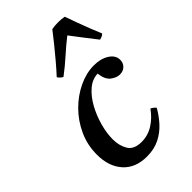

<svg xmlns="http://www.w3.org/2000/svg" viewBox="-228 -829 923 923"><g transform="rotate(-45 233.5 -367.5)"><path d="M201 12Q124 12 80.5 -36Q37 -84 37 -165Q37 -230 63 -287Q89 -344 132 -387Q175 -430 227 -454.5Q279 -479 330 -479Q377 -479 408 -459Q439 -439 439 -408Q439 -387 425 -373Q411 -359 388 -359Q366 -359 343 -376.5Q320 -394 315 -438Q278 -437 246.5 -410Q215 -383 192 -341Q169 -299 156 -252Q143 -205 143 -163Q143 -120 162 -88Q181 -56 233 -56Q276 -56 312.5 -79Q349 -102 376 -140Q392 -132 400 -121Q381 -87 353.5 -56.5Q326 -26 288.5 -7Q251 12 201 12ZM467 -559Q461 -553 454 -550Q447 -547 439 -545Q414 -577 388.5 -610Q363 -643 342 -671Q306 -643 267 -608Q228 -573 188 -543Q182 -545 174.5 -552Q167 -559 164 -565Q188 -591 216 -624Q244 -657 270 -689.5Q296 -722 312 -743Q329 -747 355 -747Q381 -747 397 -743Q406 -717 418 -684Q430 -651 443 -618Q456 -585 467 -559Z"/></g></svg>

Font: Tiro Gurmukhi
Style: Italic
Weight: 400
Italic angle: -11°
Designer: Gurmukhi: John Hudson & Fiona Ross, assisted by Paul Hanslow. Latin: John Hudson with Paul Hanslow, assisted by Kaja Soj
Foundry: Tiro Typeworks Ltd.
Version: Version 1.52